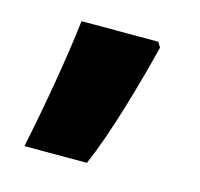

<svg xmlns="http://www.w3.org/2000/svg" viewBox="-56 -206 421 404"><g transform="rotate(15 154.5 -3.5)"><path d="M250 -135 243 -146H76C67 -66 47 48 28 139H164C197 65 232 -63 250 -135Z"/></g></svg>

Font: Noto Sans Canadian Aboriginal Black
Style: Regular
Weight: 900
Designer: Monotype Design Team, Typotheque's Kevin King
Foundry: Monotype Imaging Inc.
Version: Version 2.004